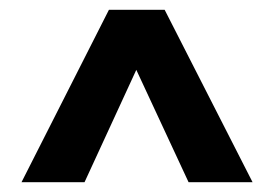

<svg xmlns="http://www.w3.org/2000/svg" viewBox="-20 -678 561 393"><path d="M497 -305H366L259 -535L153 -305H24L203 -658H317Z"/></svg>

Font: Gupter
Style: Bold
Weight: 700
Designer: Octavio Pardo
Version: Version 1.000